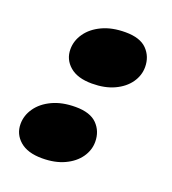

<svg xmlns="http://www.w3.org/2000/svg" viewBox="-99 -562 580 649"><g transform="rotate(20 191.0 -237.5)"><path d="M123.5 11Q71.5 11 43.8 -13Q16 -37 16 -73.5Q16 -104.5 34.8 -131.2Q53.5 -158 88.5 -174.5Q123.5 -191 172 -191Q224.5 -191 249.2 -165.8Q274 -140.5 274 -102.5Q274 -72.5 255.8 -46.5Q237.5 -20.5 203.8 -4.8Q170 11 123.5 11ZM195.5 -284Q143.5 -284 115.8 -308Q88 -332 88 -368.5Q88 -399.5 106.8 -426.2Q125.5 -453 160.5 -469.5Q195.5 -486 244 -486Q296.5 -486 321.2 -460.8Q346 -435.5 346 -397.5Q346 -367.5 327.8 -341.5Q309.5 -315.5 275.8 -299.8Q242 -284 195.5 -284Z"/></g></svg>

Font: Fraunces Wonky
Style: Italic
Weight: 900
Italic angle: -16°
Version: Version 1.000;[b76b70a41]